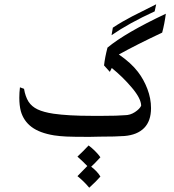

<svg xmlns="http://www.w3.org/2000/svg" viewBox="-20 -632 813 895"><path d="M92 -218Q98 -182 113 -158Q128 -135 155.5 -122Q183 -109 229 -102Q299 -92 407 -92H459Q527 -92 562 -95Q587 -95 609 -109.5Q631 -124 638 -139Q638 -172 595 -223Q552 -274 501 -315L492 -297L465 -327Q469 -364 481 -410Q564 -479 753 -568Q747 -521 736 -480Q615 -423 534 -378Q591 -339 623 -297Q650 -262 667 -217.5Q684 -173 684 -128Q684 -68 652 -35.5Q620 -3 560 2Q521 5 444 5Q428 6 397 6Q322 6 290 4.5Q258 3 232 -1Q165 -12 127.5 -40Q90 -68 77 -114Q70 -141 70 -176Q70 -200 73 -225ZM506 -503Q550 -532 596.5 -556Q643 -580 708 -612L701 -579Q581 -524 500 -468ZM448 191Q429 213 396 243Q372 214 341 189L387 142Q367 121 341 98Q369 72 393 46Q408 57 423.5 72.5Q439 88 448 101Q418 134 405 145Q434 167 448 191Z"/></svg>

Font: Mirza
Style: Regular
Weight: 400
Designer: Arabic design by Kourosh Beigpour, Latin design by Eduardo Tunni, engineering by Lasse Fister
Version: Version 1.0010g